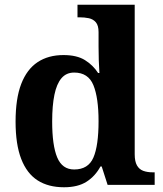

<svg xmlns="http://www.w3.org/2000/svg" viewBox="-20 -780 689 810"><path d="M249.9 10Q184.1 10 138.7 -19Q93.3 -48 69.5 -109.5Q45.7 -171 45.7 -267Q45.7 -364 69.5 -425.8Q93.3 -487.6 138.5 -517.7Q183.7 -547.7 247.9 -547.7Q304.2 -547.7 338.4 -526.4Q372.6 -505.1 394 -471.9H399.4Q397.6 -495.8 396.7 -526.6Q395.8 -557.3 395.8 -584.2V-644.8Q395.8 -672.4 384.5 -685.8Q373.3 -699.1 355 -703.1Q336.7 -707 314.8 -707H306.9V-760H548.3V-129.1Q548.3 -99 557.8 -82.2Q567.3 -65.5 584.3 -59.3Q601.4 -53 624.5 -53H632.5V0H434L409 -77.8H403.9Q381.9 -37 345.3 -13.5Q308.7 10 249.9 10ZM292.8 -65Q352.3 -65 374 -115.2Q395.8 -165.4 395.8 -268.7Q395.8 -367.5 374 -420.7Q352.3 -473.9 292.8 -473.9Q259.6 -473.9 239.3 -450Q219 -426.1 209.6 -380.3Q200.1 -334.5 200.1 -267.6Q200.1 -166.4 221.4 -115.7Q242.7 -65 292.8 -65Z"/></svg>

Font: Noto Serif Hebrew
Style: Regular
Weight: 400
Designer: Monotype Design Team
Foundry: Monotype Imaging Inc.
Version: Version 2.003